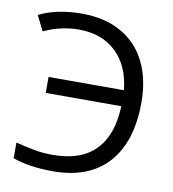

<svg xmlns="http://www.w3.org/2000/svg" viewBox="-82 -796 794 879"><g transform="rotate(10 315.0 -357.0)"><path d="M228 -649.9Q144 -649.9 64.9 -612.8L29.8 -683.1Q113.8 -724.1 229 -724.1Q335 -724.1 411.4 -681.2Q487.8 -638.2 527.3 -558.6Q566.9 -479 566.9 -371.1Q566.9 -187.5 478 -88.9Q389.2 9.8 222.2 9.8Q111.3 9.8 35.2 -18.1V-90.8Q75.7 -80.6 117.7 -72.3Q159.7 -64 208 -64Q340.3 -64 407.7 -134.5Q475.1 -205.1 479 -337.9H127.9V-412.1H478Q467.3 -523.9 401.1 -586.9Q335 -649.9 228 -649.9Z"/></g></svg>

Font: HunimalSansv1.5
Style: Regular
Weight: 400
Foundry: Ascender Corporation
Version: Version 1.10